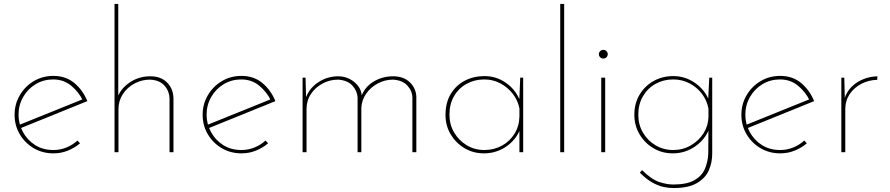

<svg xmlns="http://www.w3.org/2000/svg" viewBox="-20 -772 4515 974"><path d="M251 6Q196 6 151.5 -20Q107 -46 80.5 -90.5Q54 -135 54 -190Q54 -244 80.5 -289Q107 -334 151.5 -360.5Q196 -387 251 -387Q314 -387 357.5 -350.5Q401 -314 423 -259L80 -120L74 -137L406 -271L401 -261Q380 -305 341.5 -337Q303 -369 250 -369Q201 -369 161 -345Q121 -321 97.5 -280Q74 -239 74 -190Q74 -144 96 -103Q118 -62 157.5 -36.5Q197 -11 251 -11Q286 -11 317.5 -24Q349 -37 373 -59L386 -45Q359 -22 324.5 -8Q290 6 251 6Z M561 0V-752H580V-272L579 -285Q597 -327 641.5 -356Q686 -385 743 -385Q796 -385 827.5 -353.5Q859 -322 860 -273V0H840V-271Q839 -311 813.5 -338.5Q788 -366 741 -368Q699 -368 662.5 -348.5Q626 -329 603.5 -295Q581 -261 581 -219V0Z M1205 6Q1150 6 1105.5 -20Q1061 -46 1034.5 -90.5Q1008 -135 1008 -190Q1008 -244 1034.5 -289Q1061 -334 1105.5 -360.5Q1150 -387 1205 -387Q1268 -387 1311.5 -350.5Q1355 -314 1377 -259L1034 -120L1028 -137L1360 -271L1355 -261Q1334 -305 1295.5 -337Q1257 -369 1204 -369Q1155 -369 1115 -345Q1075 -321 1051.5 -280Q1028 -239 1028 -190Q1028 -144 1050 -103Q1072 -62 1111.5 -36.5Q1151 -11 1205 -11Q1240 -11 1271.5 -24Q1303 -37 1327 -59L1340 -45Q1313 -22 1278.5 -8Q1244 6 1205 6Z M1530 -378 1533 -260 1529 -270Q1547 -323 1593.5 -354Q1640 -385 1696 -385Q1727 -385 1753.5 -371.5Q1780 -358 1797 -335.5Q1814 -313 1815 -285L1811 -279Q1830 -331 1875 -358Q1920 -385 1974 -385Q2027 -385 2058.5 -355Q2090 -325 2092 -282V0H2072V-277Q2071 -312 2046 -338.5Q2021 -365 1974 -368Q1933 -368 1897 -349Q1861 -330 1838 -297.5Q1815 -265 1813 -225V0H1794V-277Q1792 -312 1767 -338.5Q1742 -365 1695 -368Q1653 -368 1616.5 -348.5Q1580 -329 1557.5 -295.5Q1535 -262 1535 -219V0H1515V-378Z M2435 6Q2381 6 2337 -20Q2293 -46 2266.5 -90Q2240 -134 2240 -189Q2240 -252 2267 -296Q2294 -340 2338.5 -363Q2383 -386 2438 -386Q2497 -386 2545.5 -352.5Q2594 -319 2616 -266L2614 -253L2619 -378H2634V0H2615V-129L2618 -115Q2608 -89 2590 -67Q2572 -45 2548 -28.5Q2524 -12 2495.5 -3Q2467 6 2435 6ZM2437 -11Q2486 -11 2526 -33Q2566 -55 2590 -93.5Q2614 -132 2615 -181V-222Q2607 -263 2581.5 -296Q2556 -329 2518.5 -349Q2481 -369 2437 -369Q2388 -369 2347.5 -347Q2307 -325 2283.5 -284.5Q2260 -244 2260 -190Q2260 -140 2284 -99.5Q2308 -59 2348 -35Q2388 -11 2437 -11Z M2822 -752H2842V0H2822Z M3030 -378H3050V0H3030ZM3018 -497Q3018 -506 3024.5 -512.5Q3031 -519 3041 -519Q3050 -519 3056.5 -512.5Q3063 -506 3063 -497Q3063 -488 3056.5 -481.5Q3050 -475 3041 -475Q3031 -475 3024.5 -481.5Q3018 -488 3018 -497Z M3396 182Q3371 182 3344.5 176Q3318 170 3288.5 153.5Q3259 137 3226 104L3237 91Q3286 139 3325 151.5Q3364 164 3395 164Q3464 164 3502 142.5Q3540 121 3555.5 85.5Q3571 50 3573 7L3574 -130L3580 -124Q3559 -66 3507.5 -30Q3456 6 3393 6Q3339 6 3295 -20Q3251 -46 3224.5 -90.5Q3198 -135 3198 -190Q3198 -248 3225 -292.5Q3252 -337 3296.5 -361.5Q3341 -386 3395 -386Q3455 -386 3504 -352.5Q3553 -319 3575 -267L3572 -256L3578 -378H3593V8Q3593 52 3576 91.5Q3559 131 3516 156.5Q3473 182 3396 182ZM3218 -190Q3218 -140 3241.5 -99.5Q3265 -59 3305.5 -35Q3346 -11 3395 -11Q3444 -11 3484.5 -34.5Q3525 -58 3549 -96Q3573 -134 3574 -178V-221Q3566 -263 3540.5 -296.5Q3515 -330 3477.5 -349.5Q3440 -369 3395 -369Q3346 -369 3305.5 -346.5Q3265 -324 3241.5 -283.5Q3218 -243 3218 -190Z M3938 6Q3883 6 3838.5 -20Q3794 -46 3767.5 -90.5Q3741 -135 3741 -190Q3741 -244 3767.5 -289Q3794 -334 3838.5 -360.5Q3883 -387 3938 -387Q4001 -387 4044.5 -350.5Q4088 -314 4110 -259L3767 -120L3761 -137L4093 -271L4088 -261Q4067 -305 4028.5 -337Q3990 -369 3937 -369Q3888 -369 3848 -345Q3808 -321 3784.5 -280Q3761 -239 3761 -190Q3761 -144 3783 -103Q3805 -62 3844.5 -36.5Q3884 -11 3938 -11Q3973 -11 4004.5 -24Q4036 -37 4060 -59L4073 -45Q4046 -22 4011.5 -8Q3977 6 3938 6Z M4263 -378 4266 -260 4264 -271Q4275 -307 4300.5 -332Q4326 -357 4360 -370.5Q4394 -384 4431 -385L4430 -367Q4386 -366 4349 -346.5Q4312 -327 4290 -294Q4268 -261 4268 -218V0H4248V-378Z"/></svg>

Font: Josefin Sans Thin Thin
Style: Regular
Weight: 250
Version: Version 2.001